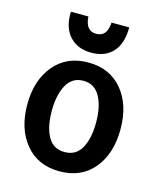

<svg xmlns="http://www.w3.org/2000/svg" viewBox="-116 -858 825 963"><g transform="rotate(15 296.0 -376.0)"><path d="M283 18Q171 18 106 -60Q41 -138 41 -265Q41 -391 106.5 -469Q172 -547 283 -547Q395 -547 460 -469.5Q525 -392 525 -265Q525 -138 460.5 -60Q396 18 283 18ZM168 -266Q168 -182 196 -132Q224 -82 283 -82Q342 -82 370 -132.5Q398 -183 398 -266Q398 -349 369.5 -400.5Q341 -452 283 -452Q225 -452 196.5 -400Q168 -348 168 -266ZM283 -598Q212 -598 170.5 -643Q129 -688 132 -770H223Q227 -696 283 -696Q339 -696 343 -770H435Q435 -686 395 -642Q355 -598 283 -598Z"/></g></svg>

Font: Repo
Style: DemiBold
Weight: 600
Designer: Stefan Peev
Foundry: Context Ltd
Version: Version 001.000